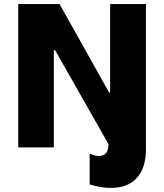

<svg xmlns="http://www.w3.org/2000/svg" viewBox="-20 -720 802 938"><path d="M522 198C635 198 693 128 693 8V-700H518V-268H513L271 -700H69V0H243V-475H249L510 -16C509 23 496 42 462 42C447 42 434 38 418 30V181C452 192 489 198 522 198Z"/></svg>

Font: Fixel Display ExtraBold
Style: Regular
Weight: 800
Designer: AlfaBravo + MacPaw
Foundry: Kyrylo Tkachov, Marchela Mozhyna, Serhii Makarenko, Maria Weinstein, Zakhar Kryvoshyya
Version: Version 1.211